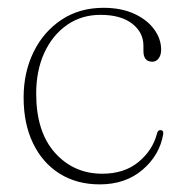

<svg xmlns="http://www.w3.org/2000/svg" viewBox="-20 -474 474 504"><path d="M403 -343.5Q403 -329.5 396.5 -320.8Q390 -312 380 -312Q356.5 -312 356.5 -340V-354Q356.5 -389 326.8 -412Q297 -435 244 -435Q193.5 -435 155.5 -408.2Q117.5 -381.5 96.2 -335Q75 -288.5 75 -228.5Q75 -128 124.2 -73Q173.5 -18 248.5 -18Q306 -18 343.2 -48.5Q380.5 -79 392 -123Q394 -132.5 401 -132.5Q409.5 -132.5 408.5 -122Q399 -66.5 354 -28.2Q309 10 242 10Q181.5 10 136.5 -18.2Q91.5 -46.5 66.8 -97.8Q42 -149 42 -218Q42 -284 68 -337.2Q94 -390.5 141.2 -422Q188.5 -453.5 251.5 -453.5Q298 -453.5 332 -438Q366 -422.5 384.5 -397.2Q403 -372 403 -343.5Z"/></svg>

Font: Fraunces 72pt S050 Thin
Style: Regular
Weight: 100
Version: Version 1.000; ttfautohint (v1.8.3)